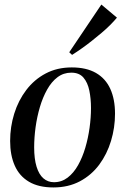

<svg xmlns="http://www.w3.org/2000/svg" viewBox="-20 -812 549 843"><path d="M295 -516Q359 -516 401.2 -491.8Q443.5 -467.5 464.2 -422Q485 -376.5 485 -312.5Q485 -251.5 467.5 -193.5Q450 -135.5 415.8 -89.2Q381.5 -43 330.8 -16Q280 11 214.5 11Q149.5 11 107.2 -14Q65 -39 44.8 -84.8Q24.5 -130.5 24.5 -193Q24.5 -255 42.5 -313Q60.5 -371 95.5 -417Q130.5 -463 180.8 -489.5Q231 -516 295 -516ZM293 -493Q259 -493 232.5 -473Q206 -453 186.8 -418.5Q167.5 -384 155 -341.5Q142.5 -299 136.2 -253.2Q130 -207.5 130 -165Q130 -114.5 140.5 -80.2Q151 -46 170.5 -29Q190 -12 217 -12Q250.5 -12 277 -32.2Q303.5 -52.5 322.8 -86.8Q342 -121 354.5 -163.2Q367 -205.5 373.2 -250.5Q379.5 -295.5 379.5 -337.5Q379.5 -379 372.2 -414.2Q365 -449.5 346.5 -471.2Q328 -493 293 -493ZM284 -582.5 425 -792 493.5 -734.5Q480 -718.5 463 -701.5Q446 -684.5 425.8 -667.5Q405.5 -650.5 384.2 -633.5Q363 -616.5 340.8 -600.8Q318.5 -585 296.5 -571Z"/></svg>

Font: Merriweather 144pt
Style: Italic
Weight: 400
Italic angle: -7.8°
Version: Version 2.101